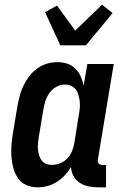

<svg xmlns="http://www.w3.org/2000/svg" viewBox="-20 -794 540 822"><path d="M141 8Q115 8 93 -1.5Q71 -11 57.5 -30.5Q44 -50 37.5 -73.5Q31 -97 29 -121.5Q27 -146 29 -171.5Q31 -197 35 -222L55 -342Q59 -364 65 -386Q71 -408 81 -428.5Q91 -449 105.5 -468Q120 -487 139.5 -501Q159 -515 181 -521.5Q203 -528 225 -528Q247 -528 267.5 -521.5Q288 -515 302.5 -500.5Q317 -486 325.5 -467Q334 -448 338 -427L354 -520H467L399 -111Q398 -107 398.5 -102Q399 -97 402 -94Q405 -91 409 -89.5Q413 -88 418 -88H434V8H402Q380 8 359.5 4Q339 0 322 -11Q305 -22 295 -40Q285 -58 284 -79Q273 -60 257.5 -43.5Q242 -27 223 -15Q204 -3 183 2.5Q162 8 141 8ZM202 -88Q220 -88 237.5 -95Q255 -102 268 -115.5Q281 -129 288 -146Q295 -163 298 -180L317 -300Q320 -315 321.5 -329.5Q323 -344 321.5 -358Q320 -372 316.5 -385.5Q313 -399 305 -410Q297 -421 284 -426.5Q271 -432 257 -432Q239 -432 221.5 -422.5Q204 -413 192.5 -397Q181 -381 175 -363Q169 -345 166 -327L146 -207Q144 -193 142.5 -180Q141 -167 142.5 -154Q144 -141 147.5 -129Q151 -117 158.5 -107Q166 -97 177.5 -92.5Q189 -88 202 -88ZM238 -600 173 -742 224 -770 302 -663 417 -774 462 -738 348 -600Z"/></svg>

Font: Iosevka Curly Slab
Style: Bold Italic
Weight: 700
Italic angle: -9°
Monospace: yes
Designer: Belleve Invis
Foundry: Belleve Invis
Version: Version 22.1.2; ttfautohint (v1.8.4)